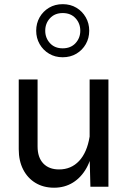

<svg xmlns="http://www.w3.org/2000/svg" viewBox="-20 -888 607 913"><path d="M406.2 -510V-140.4L409.9 0H495.6V-510ZM69.1 -178.2Q69.1 -123.3 90.1 -82.2Q111.1 -41 148.9 -18.2Q186.8 4.6 237.1 4.6Q287.4 4.6 326.8 -19.8Q366.2 -44.2 391.5 -89.4Q416.7 -134.5 423.6 -196.8L406.2 -238.5Q394 -163.1 356.2 -122.7Q318.4 -82.3 261 -82.3Q212.9 -82.3 185.8 -110.8Q158.7 -139.4 158.7 -191.7V-510H69.1ZM278.3 -825.9Q316.4 -825.9 339.1 -801.4Q361.8 -776.9 361.8 -741.9Q361.8 -707.3 339.1 -682.7Q316.4 -658.2 278.1 -658.2Q240.2 -658.2 217.7 -682.7Q195.1 -707.3 195.1 -741.9Q195.1 -776.9 217.8 -801.4Q240.5 -825.9 278.3 -825.9ZM278.3 -868.2Q241.7 -868.2 213.1 -851.2Q184.6 -834.2 168.3 -805.5Q152.1 -776.9 152.1 -741.9Q152.1 -707 168.5 -678.3Q184.8 -649.7 213.3 -632.7Q241.7 -615.7 278.1 -615.7Q314.9 -615.7 343.4 -632.7Q371.8 -649.7 388.1 -678.3Q404.3 -707 404.3 -741.9Q404.3 -776.9 387.9 -805.5Q371.6 -834.2 343.3 -851.2Q314.9 -868.2 278.3 -868.2Z"/></svg>

Font: Estedad-FD-VF Thin
Style: Regular
Weight: 100
Designer: Amin Abedi
Version: Version 5.0